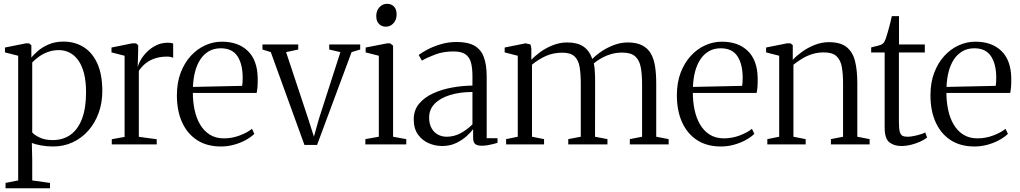

<svg xmlns="http://www.w3.org/2000/svg" viewBox="-20 -755 5332 1004"><path d="M9 229.5V201.5L75 188.5V-463.5L6 -481V-506.5L116.5 -528.5H132L144 -518.5V-454Q156 -469.5 178.8 -489Q201.5 -508.5 235 -523Q268.5 -537.5 312 -537.5Q371 -537.5 417 -509Q463 -480.5 489 -423Q515 -365.5 515 -279Q515 -217.5 496 -164.8Q477 -112 442.2 -72.5Q407.5 -33 360.5 -11Q313.5 11 258 11Q224.5 11 193.5 5.2Q162.5 -0.5 146.5 -7.5L148.5 80.5V188.5L241.5 201.5V229.5ZM255.5 -22.5Q309.5 -22.5 348.5 -50.2Q387.5 -78 408.8 -133.8Q430 -189.5 430 -272.5Q430 -330 419.2 -371.5Q408.5 -413 389 -440Q369.5 -467 343.5 -480Q317.5 -493 287.5 -493Q255 -493 227.8 -482.2Q200.5 -471.5 180.2 -456.2Q160 -441 148.5 -428.5V-62.5Q158 -50.5 185.8 -36.5Q213.5 -22.5 255.5 -22.5Z M564.5 0V-27L631.5 -39V-463.5L563 -481V-506.5L672 -528.5H691L702.5 -519V-487.5L700 -403.5L701.5 -409.5Q705.5 -424.5 718 -445.2Q730.5 -466 750.5 -485.5Q770.5 -505 797.5 -518.2Q824.5 -531.5 857 -531.5Q868 -531.5 874.8 -530.2Q881.5 -529 885.5 -527.5V-453Q882 -455 873.8 -457Q865.5 -459 854 -459Q820 -459 792.2 -450.2Q764.5 -441.5 743 -424.8Q721.5 -408 706 -384.5V-39.5L799.5 -27V0Z M1135.5 11Q1062 11 1010.8 -22.2Q959.5 -55.5 932.2 -115.5Q905 -175.5 905 -257Q905 -323 924.8 -374.8Q944.5 -426.5 977.8 -462.8Q1011 -499 1053 -518Q1095 -537 1140 -537Q1225.5 -537 1275.5 -489Q1325.5 -441 1327.5 -348.5Q1328 -319.5 1326.5 -301.2Q1325 -283 1322 -269H988.5Q988.5 -223.5 997.5 -180.8Q1006.5 -138 1026 -104.5Q1045.5 -71 1076.5 -51.2Q1107.5 -31.5 1151 -31.5Q1194 -31.5 1234.5 -47Q1275 -62.5 1297.5 -81.5L1310 -55Q1291.5 -37 1263.8 -22Q1236 -7 1202.8 2Q1169.5 11 1135.5 11ZM989 -300.5 1246 -306Q1248 -316 1248.5 -327.5Q1249 -339 1249 -349Q1249 -419 1221.8 -460.8Q1194.5 -502.5 1134 -502.5Q1099 -502.5 1072.2 -487Q1045.5 -471.5 1027.5 -444Q1009.5 -416.5 1000 -379.8Q990.5 -343 989 -300.5Z M1572 3 1396 -482.5 1352.5 -496V-522.5H1539.5V-496L1476 -482.5L1591.5 -134.5L1621.5 -40.5L1647.5 -133L1760 -482.5L1701.5 -496V-522.5H1863.5V-496L1818.5 -482.5L1638 3Z M1890.5 0V-27.5L1961 -40V-463.5L1892 -481V-506.5L2005 -528.5H2020L2035.5 -516.5V-40L2104.5 -27.5V0ZM1997 -615.5Q1976 -615.5 1961.8 -629.8Q1947.5 -644 1947.5 -671.5Q1947.5 -698.5 1963.8 -716.8Q1980 -735 2003.5 -735H2004.5Q2026 -735 2040 -721Q2054 -707 2054 -679.5Q2054 -652 2037.8 -633.8Q2021.5 -615.5 1998 -615.5Z M2292 8.5Q2255.5 8.5 2221.5 -6.2Q2187.5 -21 2165.5 -51.8Q2143.5 -82.5 2143.5 -131Q2143.5 -179.5 2171.8 -213Q2200 -246.5 2245.8 -267.2Q2291.5 -288 2345.5 -297.5Q2399.5 -307 2450.5 -307.5V-355.5Q2450.5 -399 2442.8 -427.8Q2435 -456.5 2413.8 -471.2Q2392.5 -486 2351.5 -486Q2299 -486 2257.2 -470.5Q2215.5 -455 2186 -438L2169.5 -467.5Q2184.5 -479.5 2214.5 -495.5Q2244.5 -511.5 2284.2 -523.5Q2324 -535.5 2368 -535.5Q2427 -535.5 2461.2 -515.8Q2495.5 -496 2510.2 -456Q2525 -416 2525 -354.5V-32.5H2581.5V-8Q2571 -5 2557.5 -1.5Q2544 2 2529.2 4.5Q2514.5 7 2499 7Q2477 7 2465.5 -1.5Q2454 -10 2454 -34.5V-79.5Q2444 -65.5 2421.5 -44.5Q2399 -23.5 2366.2 -7.5Q2333.5 8.5 2292 8.5ZM2315.5 -40Q2354 -40 2387.8 -58Q2421.5 -76 2450.5 -104.5V-274Q2385 -274 2333.8 -258.2Q2282.5 -242.5 2253.2 -212.8Q2224 -183 2224 -140.5Q2224 -107.5 2236.5 -85Q2249 -62.5 2270 -51.2Q2291 -40 2315.5 -40Z M2626.5 0V-27.5L2687.5 -40V-463.5L2619 -481V-506.5L2728.5 -528.5L2754 -522.5L2758.5 -502V-442Q2777 -462.5 2806.5 -483.8Q2836 -505 2872 -519Q2908 -533 2946 -533Q2999 -533 3030.5 -511.8Q3062 -490.5 3077.5 -446.5Q3095 -465.5 3124.2 -485.5Q3153.5 -505.5 3189.5 -519.2Q3225.5 -533 3262.5 -533Q3308 -533 3337.2 -518.2Q3366.5 -503.5 3382.8 -476Q3399 -448.5 3405.2 -409.2Q3411.5 -370 3411.5 -320.5V-40L3476.5 -27.5V0H3273.5V-27.5L3337.5 -40V-317Q3337.5 -367 3330.5 -403.8Q3323.5 -440.5 3301.5 -460.2Q3279.5 -480 3234.5 -480Q3204 -480 3177.8 -472.8Q3151.5 -465.5 3128.5 -453Q3105.5 -440.5 3085 -423.5Q3088 -411.5 3089.5 -394.8Q3091 -378 3091.5 -358.5Q3092 -339 3092 -319.5L3091.5 -40L3156.5 -27.5V0H2951.5V-27.5L3017 -40V-318Q3017 -368 3011 -404.2Q3005 -440.5 2984.5 -460Q2964 -479.5 2920.5 -479.5Q2873.5 -479.5 2835.2 -462.5Q2797 -445.5 2762 -417V-40L2825 -27.5V0Z M3750 11Q3676.5 11 3625.2 -22.2Q3574 -55.5 3546.8 -115.5Q3519.5 -175.5 3519.5 -257Q3519.5 -323 3539.2 -374.8Q3559 -426.5 3592.2 -462.8Q3625.5 -499 3667.5 -518Q3709.5 -537 3754.5 -537Q3840 -537 3890 -489Q3940 -441 3942 -348.5Q3942.5 -319.5 3941 -301.2Q3939.5 -283 3936.5 -269H3603Q3603 -223.5 3612 -180.8Q3621 -138 3640.5 -104.5Q3660 -71 3691 -51.2Q3722 -31.5 3765.5 -31.5Q3808.5 -31.5 3849 -47Q3889.5 -62.5 3912 -81.5L3924.5 -55Q3906 -37 3878.2 -22Q3850.5 -7 3817.2 2Q3784 11 3750 11ZM3603.5 -300.5 3860.5 -306Q3862.5 -316 3863 -327.5Q3863.5 -339 3863.5 -349Q3863.5 -419 3836.2 -460.8Q3809 -502.5 3748.5 -502.5Q3713.5 -502.5 3686.8 -487Q3660 -471.5 3642 -444Q3624 -416.5 3614.5 -379.8Q3605 -343 3603.5 -300.5Z M4054.5 -40V-463.5L3986 -481V-506.5L4095.5 -528.5H4113.5L4125.5 -519V-477V-442Q4144 -462.5 4173.8 -484Q4203.5 -505.5 4239.8 -520Q4276 -534.5 4314.5 -534.5Q4375.5 -534.5 4407.5 -508.5Q4439.5 -482.5 4451.2 -434.8Q4463 -387 4463 -321V-40L4527.5 -27.5V0H4325V-27.5L4388.5 -40V-319Q4388.5 -369.5 4381.8 -405.8Q4375 -442 4353.8 -461.5Q4332.5 -481 4288.5 -481Q4257 -481 4229.5 -472.8Q4202 -464.5 4177.2 -450Q4152.5 -435.5 4129 -416.5V-40L4193 -27.5V0H3992.5V-27.5Z M4693 8.5Q4655 8.5 4630.5 -11Q4606 -30.5 4606 -87.5V-480.5H4535.5V-507Q4541.5 -509 4551.8 -511.2Q4562 -513.5 4572.2 -516.2Q4582.5 -519 4587 -521Q4593.5 -524 4597.8 -528Q4602 -532 4605.2 -538Q4608.5 -544 4611.5 -552Q4615.5 -564 4621.8 -585.2Q4628 -606.5 4634 -629.8Q4640 -653 4643.5 -670.5H4681V-522.5H4816V-480.5H4680.5V-118Q4680.5 -84 4684.8 -67.2Q4689 -50.5 4698.8 -45.2Q4708.5 -40 4724.5 -40Q4745.5 -40 4774.8 -47.2Q4804 -54.5 4818 -62.5L4828 -36Q4815.5 -25.5 4793.5 -15.2Q4771.5 -5 4745 1.8Q4718.5 8.5 4693 8.5Z M5076 11Q5002.5 11 4951.2 -22.2Q4900 -55.5 4872.8 -115.5Q4845.5 -175.5 4845.5 -257Q4845.5 -323 4865.2 -374.8Q4885 -426.5 4918.2 -462.8Q4951.5 -499 4993.5 -518Q5035.5 -537 5080.5 -537Q5166 -537 5216 -489Q5266 -441 5268 -348.5Q5268.5 -319.5 5267 -301.2Q5265.5 -283 5262.5 -269H4929Q4929 -223.5 4938 -180.8Q4947 -138 4966.5 -104.5Q4986 -71 5017 -51.2Q5048 -31.5 5091.5 -31.5Q5134.5 -31.5 5175 -47Q5215.5 -62.5 5238 -81.5L5250.5 -55Q5232 -37 5204.2 -22Q5176.5 -7 5143.2 2Q5110 11 5076 11ZM4929.5 -300.5 5186.5 -306Q5188.5 -316 5189 -327.5Q5189.5 -339 5189.5 -349Q5189.5 -419 5162.2 -460.8Q5135 -502.5 5074.5 -502.5Q5039.5 -502.5 5012.8 -487Q4986 -471.5 4968 -444Q4950 -416.5 4940.5 -379.8Q4931 -343 4929.5 -300.5Z"/></svg>

Font: Merriweather 96pt Light
Style: Regular
Weight: 300
Version: Version 2.100